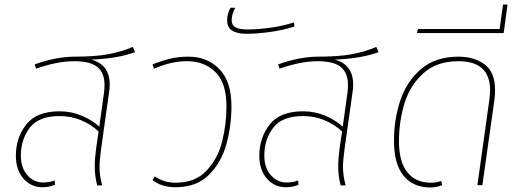

<svg xmlns="http://www.w3.org/2000/svg" viewBox="-20 -817 2297 847"><path d="M464 -444Q464 -427 461 -409L426 -160Q419 -108 419 -81Q419 -41 431 1H409Q398 -38 398 -83Q398 -117 404 -162L415 -237Q382 -268 338 -286.5Q294 -305 243 -305Q150 -305 111 -253Q72 -201 72 -131Q72 -77 100.5 -44.5Q129 -12 170 -12Q199 -12 221 -21L223 -2Q199 9 167 9Q117 9 83.5 -29Q50 -67 50 -130Q50 -209 95.5 -267.5Q141 -326 243 -326Q295 -326 341 -306.5Q387 -287 418 -258L439 -409Q441 -421 441 -443Q441 -495 410 -521Q379 -547 307 -547Q233 -547 139 -514L133 -533Q226 -566 305 -567Q403 -567 461.5 -578.5Q520 -590 566 -610L576 -587Q501 -559 383 -554Q464 -532 464 -444Z M755 -11Q841 -11 891 -64Q941 -117 960 -193Q979 -269 979 -348Q979 -451 930.5 -499Q882 -547 806 -547Q767 -547 732 -538.5Q697 -530 659 -514L653 -533Q693 -549 730.5 -558Q768 -567 812 -567Q894 -567 947.5 -512.5Q1001 -458 1001 -348Q1001 -263 979 -182Q957 -101 902 -46Q847 9 755 9Q694 9 653 -22L663 -39Q703 -11 755 -11Z M982 -726Q982 -758 997 -783H1018Q1002 -754 1002 -727Q1002 -706 1019 -696.5Q1036 -687 1072 -687Q1116 -687 1171 -694.5Q1226 -702 1277 -718L1279 -700Q1225 -683 1168.5 -675.5Q1112 -668 1068 -668Q982 -668 982 -726Z M1538 -444Q1538 -427 1535 -409L1500 -160Q1493 -108 1493 -81Q1493 -41 1505 1H1483Q1472 -38 1472 -83Q1472 -117 1478 -162L1489 -237Q1456 -268 1412 -286.5Q1368 -305 1317 -305Q1224 -305 1185 -253Q1146 -201 1146 -131Q1146 -77 1174.5 -44.5Q1203 -12 1244 -12Q1273 -12 1295 -21L1297 -2Q1273 9 1241 9Q1191 9 1157.5 -29Q1124 -67 1124 -130Q1124 -209 1169.5 -267.5Q1215 -326 1317 -326Q1369 -326 1415 -306.5Q1461 -287 1492 -258L1513 -409Q1515 -421 1515 -443Q1515 -495 1484 -521Q1453 -547 1381 -547Q1307 -547 1213 -514L1207 -533Q1300 -566 1379 -567Q1477 -567 1535.5 -578.5Q1594 -590 1640 -610L1650 -587Q1575 -559 1457 -554Q1538 -532 1538 -444Z M1718 -195Q1718 -290 1746 -374Q1774 -458 1837.5 -512.5Q1901 -567 2002 -567Q2073 -567 2118.5 -532.5Q2164 -498 2164 -419Q2164 -399 2161 -376L2108 0H2086L2139 -379Q2142 -402 2142 -419Q2142 -547 2002 -547Q1907 -547 1848 -494Q1789 -441 1764.5 -361.5Q1740 -282 1740 -194Q1740 -103 1777 -57Q1814 -11 1881 -11Q1907 -11 1926 -19L1931 0Q1920 4 1907 7Q1894 10 1879 10Q1802 10 1760 -42Q1718 -94 1718 -195Z M1824 -689H2184L2199 -797H2219L2202 -671H1819Z"/></svg>

Font: FiraGO Thin
Style: Italic
Weight: 100
Italic angle: -8°
Designer: bBox Type GmbH
Foundry: bBox Type GmbH
Version: Version 1.001